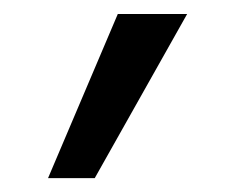

<svg xmlns="http://www.w3.org/2000/svg" viewBox="-20 -122 323 273"><path d="M48.3 131.3H114.7L246.1 -102.1H147.5Z"/></svg>

Font: Now SemiBold
Style: Regular
Weight: 600
Designer: Alfredo Marco Pradil
Foundry: Alfredo Marco Pradil
Version: Version 1.200;hotconv 1.0.109;makeotfexe 2.5.65596